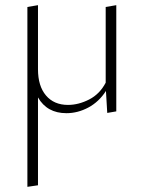

<svg xmlns="http://www.w3.org/2000/svg" viewBox="-20 -434 556 743"><path d="M389 -407 430 -414V-3L395 3L390 -82Q363 -40 322 -18Q281 4 237 4Q162 4 127 -57V283L86 289V-407L127 -414V-166Q127 -101 158 -64.5Q189 -28 243 -28Q284 -28 325 -49Q366 -70 389 -114Z"/></svg>

Font: EauTestText Light
Style: Regular
Weight: 300
Designer: Christian Thalmann (Catharsis Fonts)
Version: Version 0.001;PS 000.001;hotconv 1.0.88;makeotf.lib2.5.64775